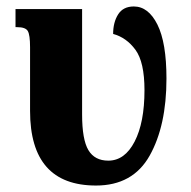

<svg xmlns="http://www.w3.org/2000/svg" viewBox="-20 -564 592 594"><path d="M73 -221V-418Q73 -456 66 -468Q59 -480 33 -480H28V-536H234V-210Q234 -132 253.5 -99.5Q273 -67 315 -67Q366 -67 396.5 -126Q427 -185 427 -285Q427 -372 399 -410Q371 -448 330 -459Q330 -495 345.5 -519.5Q361 -544 394 -544Q439 -544 467 -488Q495 -432 495 -321Q495 -175 443 -82.5Q391 10 277 10Q73 10 73 -221Z"/></svg>

Font: Noto Serif CondBlack
Style: Regular
Weight: 900
Width: 3
Designer: Monotype Design Team
Foundry: Monotype Imaging Inc.
Version: Version 1.001